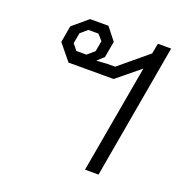

<svg xmlns="http://www.w3.org/2000/svg" viewBox="-106 -653 717 748"><g transform="rotate(20 252.5 -279.0)"><path d="M404 -448 309 -370H122L68 -436L80 -505L143 -558H219L260 -506L248 -439L221 -414L266 -417H298L416 -515L424 -558H479L381 0H325ZM177 -423 206 -448 214 -492 193 -516H151L123 -492L115 -448L135 -423Z"/></g></svg>

Font: Chakra Petch Light
Style: Italic
Weight: 300
Italic angle: -10°
Designer: Katatrad Aksorn Co.,Ltd.
Foundry: Cadson Demak Co.,Ltd.
Version: Version 1.000; ttfautohint (v1.6)